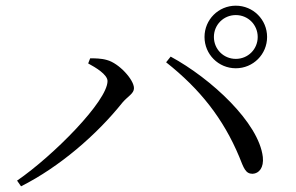

<svg xmlns="http://www.w3.org/2000/svg" viewBox="-20 -741 1040 675"><path d="M699 -611C699 -550 748 -501 809 -501C870 -501 919 -550 919 -611C919 -672 870 -721 809 -721C748 -721 699 -672 699 -611ZM732 -611C732 -654 766 -688 809 -688C852 -688 886 -654 886 -611C886 -568 852 -534 809 -534C766 -534 732 -568 732 -611ZM290 -518C316 -504 358 -479 358 -456C358 -386 168 -194 40 -106L54 -86C189 -154 320 -267 411 -381C430 -403 451 -412 451 -431C451 -461 398 -519 356 -530C336 -536 312 -536 297 -536ZM868 -130C891 -131 908 -152 904 -189C890 -310 722 -465 580 -542L564 -522C683 -428 765 -324 821 -190C837 -150 843 -130 868 -130Z"/></svg>

Font: Harano Aji Mincho CN
Style: Regular
Weight: 400
Foundry: Masamichi Hosoda
Version: HaranoAjiMinchoCN-Regular version 20230610;ttx 4.39.4